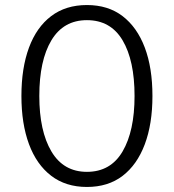

<svg xmlns="http://www.w3.org/2000/svg" viewBox="-20 -730 690 762"><path d="M325 12Q241 12 183 -32.5Q125 -77 95 -158Q65 -239 65 -349Q65 -460 95 -541Q125 -622 183 -666Q241 -710 325 -710Q409 -710 466.5 -666Q524 -622 554.5 -541.5Q585 -461 585 -349Q585 -238 554.5 -157Q524 -76 466.5 -32Q409 12 325 12ZM325 -48Q419 -48 466.5 -129Q514 -210 514 -349Q514 -490 466.5 -570Q419 -650 325 -650Q232 -650 184 -570Q136 -490 136 -349Q136 -210 184 -129Q232 -48 325 -48Z"/></svg>

Font: Azeret Mono Thin ExtraLight
Style: Regular
Weight: 250
Version: Version 1.002